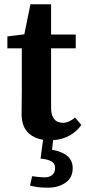

<svg xmlns="http://www.w3.org/2000/svg" viewBox="-20 -640 397 890"><path d="M216.8 -141.1Q216.8 -70.8 272.5 -70.8Q298.8 -70.8 328.1 -95.2L356.9 -61Q337.9 -32.2 304.2 -12.7Q270.5 6.8 226.1 9.8L221.2 54.2Q317.4 71.3 316.9 139.2Q317.4 183.1 284.2 206.5Q251 230 202.1 230Q153.3 230 119.1 220.2L128.9 176.8Q165 182.1 187 182.1Q209 182.1 222.2 170.9Q235.4 160.2 235.4 138.7Q235.4 117.2 217.3 107.4Q199.7 97.7 168 95.2L179.7 7.8Q141.1 2 115.7 -20Q80.1 -49.8 80.1 -112.8L81.1 -217.8V-416H14.2V-471.2L92.8 -481L121.1 -620.1H216.8V-480H331.1V-416H216.8Z"/></svg>

Font: SourceSerifPro-Bold
Style: Bold
Weight: 700
Designer: Frank Grießhammer
Foundry: Adobe Systems Incorporated
Version: Version 1.014;PS Version 1.0;hotconv 1.0.73;makeotf.lib2.5.5